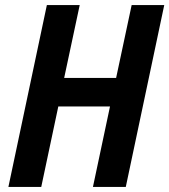

<svg xmlns="http://www.w3.org/2000/svg" viewBox="-20 -734 665 754"><path d="M142 0 209 -316H412L345 0H474L625 -714H497L436 -428H232L293 -714H164L13 0Z"/></svg>

Font: Noto Sans UI SemiCondensed
Style: Bold Italic
Weight: 700
Width: 4
Designer: Monotype Design Team
Foundry: Monotype Imaging Inc.
Version: 1.001